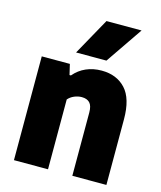

<svg xmlns="http://www.w3.org/2000/svg" viewBox="-119 -894 820 980"><g transform="rotate(15 291.0 -404.0)"><path d="M48.5 -548.5H197L210 -493H217.5Q244.5 -525 281.5 -541.2Q318.5 -557.5 363.5 -557.5Q443 -557.5 490 -506.8Q537 -456 537 -346.5V0H357V-334Q357 -370 342.5 -385.2Q328 -400.5 300.5 -400.5Q280 -400.5 260.8 -392.2Q241.5 -384 228.5 -369V0H48.5ZM212.5 -613 321 -808H506.5L373 -613Z"/></g></svg>

Font: Encode Sans Semi Condensed ExBd
Style: Regular
Weight: 800
Width: 4
Designer: Multiple Designers
Foundry: Impallari Type
Version: Version 2.000